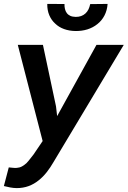

<svg xmlns="http://www.w3.org/2000/svg" viewBox="-23 -761 662 996"><path d="M267.6 -209 199.7 -528.3H69.3L198.2 -29.3L150.9 40.5Q142.1 51.3 133.1 63.2Q124 75.2 114.3 85.4Q103.5 95.2 91.3 102.1Q79.1 108.9 64 109.9Q54.2 110.8 43.5 109.4Q32.7 107.9 22.5 107.4L-2.9 204.1Q13.7 208.5 30 211.4Q46.4 214.4 63 214.8Q97.2 214.8 125.5 204.3Q153.8 193.8 177.2 174.8Q200.2 156.7 219.5 132.1Q238.8 107.4 254.4 80.1L619.1 -528.3H477.5L273.4 -158.7ZM535.2 -740.7 444.8 -739.7Q441.9 -724.6 435.8 -712.2Q429.7 -699.7 419.9 -690.9Q410.2 -682.1 397.7 -677.7Q385.3 -673.3 369.6 -673.3Q352.5 -673.8 341.3 -679Q330.1 -684.1 323.2 -693.8Q316.9 -702.1 314 -714.4Q311 -726.6 311.5 -740.2L222.2 -740.7Q221.7 -708 232.7 -682.1Q243.7 -656.2 263.2 -638.7Q282.2 -620.1 309.1 -610.4Q335.9 -600.6 368.2 -600.1Q401.4 -599.6 430.4 -608.6Q459.5 -617.7 482.4 -636.2Q504.9 -653.8 518.8 -680.4Q532.7 -707 535.2 -740.7Z"/></svg>

Font: Roboto Mono SemiBold
Style: Italic
Weight: 600
Italic angle: -10°
Monospace: yes
Designer: Google
Version: Version 3.000